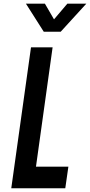

<svg xmlns="http://www.w3.org/2000/svg" viewBox="-20 -1002 480 1022"><path d="M260 -750 171.5 -115H344L327.5 0H40L145 -750ZM213 -833 118 -982.5H219L267.5 -899L338.5 -982.5H439.5L303 -833Z"/></svg>

Font: Mohave SemiBold
Style: Italic
Weight: 600
Italic angle: -8°
Designer: Gumpita Rahayu
Foundry: Tokotype
Version: Version 2.003